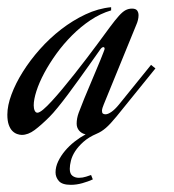

<svg xmlns="http://www.w3.org/2000/svg" viewBox="-120 -373 482 533"><path d="M137.7 125Q125 130.9 108.6 135.5Q92.3 140.1 76.7 140.1Q52.7 140.1 43.5 129.6Q34.2 119.1 34.2 105.5Q34.2 90.3 41.5 75Q48.8 59.6 60.5 45.7Q72.3 31.7 87.2 20Q102.1 8.3 117.7 0Q106.4 -2.4 99.6 -10.5Q92.8 -18.6 92.8 -29.8Q92.8 -44.4 98.4 -59.8Q104 -75.2 113.8 -99.1Q117.7 -108.4 123.3 -121.8Q128.9 -135.3 135.3 -150.4Q141.6 -165.5 147.9 -180.4Q154.3 -195.3 159.2 -207.5Q164.1 -219.7 167.2 -227.8Q170.4 -235.8 170.4 -237.3Q170.4 -242.2 167 -242.2Q162.6 -242.2 157.7 -234.9Q154.8 -231 146 -218.3Q137.2 -205.6 124.5 -188Q111.8 -170.4 97.2 -149.9Q82.5 -129.4 67.9 -109.9Q53.2 -90.3 40 -74.2Q26.9 -58.1 17.6 -48.8Q-5.9 -25.4 -23.9 -12Q-42 1.5 -59.6 1.5Q-65.4 1.5 -72.5 -1Q-79.6 -3.4 -85.7 -9.5Q-91.8 -15.6 -95.7 -26.6Q-99.6 -37.6 -99.6 -54.7Q-99.6 -80.1 -88.1 -110.8Q-76.7 -141.6 -56.6 -173.6Q-36.6 -205.6 -9.3 -236.3Q18.1 -267.1 50 -291.7Q82 -316.4 117.2 -333Q152.3 -349.6 188.5 -353V-344.2Q158.7 -335.4 131.3 -317.1Q104 -298.8 80.1 -274.9Q56.2 -251 36.6 -223.9Q17.1 -196.8 2.9 -170.4Q-11.2 -144 -18.8 -120.4Q-26.4 -96.7 -26.4 -80.6Q-26.4 -71.8 -23.7 -65.9Q-21 -60.1 -16.1 -60.1Q-10.7 -60.1 -0.2 -68.8Q10.3 -77.6 23.9 -92.5Q37.6 -107.4 53.7 -126.7Q69.8 -146 86.4 -167Q103 -188 119.4 -209.5Q135.7 -231 149.9 -250Q171.4 -279.3 185.5 -298.3Q199.7 -317.4 210 -328.9Q220.2 -340.3 228.5 -344.7Q236.8 -349.1 246.6 -349.1Q256.8 -349.1 260.7 -343.8Q264.6 -338.4 264.6 -330.6Q264.6 -324.2 262.9 -317.4Q261.2 -310.5 258.8 -305.2L168 -83Q166 -78.6 164.6 -73.7Q163.1 -68.8 163.1 -65.4Q163.1 -59.6 165.8 -57.6Q168.5 -55.7 172.9 -55.7Q179.7 -55.7 189.5 -62.5Q199.2 -69.3 210 -82.5L299.3 -192.9L311.5 -183.1L203.6 -49.8Q186 -28.3 173.8 -17.8Q161.6 -7.3 148.9 -2Q126 7.8 111.6 20.8Q97.2 33.7 88.6 46.9Q80.1 60.1 76.9 73Q73.7 85.9 73.7 95.7Q73.7 109.4 81.1 115Q88.4 120.6 99.1 120.6Q109.4 120.6 119.1 117.4Q128.9 114.3 132.8 112.8L137.7 125Z"/></svg>

Font: Dynalight
Style: Regular
Weight: 400
Version: Version 1.000